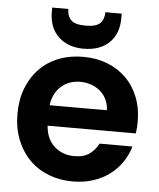

<svg xmlns="http://www.w3.org/2000/svg" viewBox="-55 -822 726 878"><g transform="rotate(5 308.5 -383.0)"><path d="M307 -448Q256 -448 220 -417Q184 -386 176 -329H439Q438 -356 427.5 -378Q417 -400 399 -415.5Q381 -431 357.5 -439.5Q334 -448 307 -448ZM570 -174Q559 -136 536.5 -102.5Q514 -69 481 -44Q448 -19 405 -5Q362 9 311 9Q251 9 200 -11Q149 -31 112 -68.5Q75 -106 54 -159Q33 -212 33 -277Q33 -343 53.5 -395.5Q74 -448 110.5 -485.5Q147 -523 198 -543Q249 -563 311 -563Q371 -563 421 -543.5Q471 -524 507.5 -488Q544 -452 564 -401.5Q584 -351 584 -289Q584 -275 583 -262Q582 -249 580 -235H175Q180 -173 217.5 -140Q255 -107 308 -107Q353 -107 379 -126.5Q405 -146 419 -174ZM468 -754Q468 -682 425 -641Q382 -600 308 -600Q236 -600 192.5 -641.5Q149 -683 149 -755V-775H223Q223 -743 241 -724.5Q259 -706 308 -706Q357 -706 375 -724.5Q393 -743 393 -775H468Z"/></g></svg>

Font: Poppins SemiBold
Style: Regular
Weight: 600
Designer: Ninad Kale (Devanagari), Jonny Pinhorn (Latin)
Foundry: Indian Type Foundry
Version: Version 3.002 2017